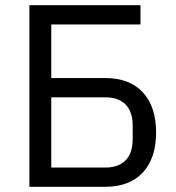

<svg xmlns="http://www.w3.org/2000/svg" viewBox="-20 -718 676 738"><path d="M93 0V-698H520V-624H177V-418H385Q478 -418 529 -363Q580 -308 580 -209Q580 -110 529 -55Q478 0 385 0ZM177 -74H385Q435 -74 462.5 -101.5Q490 -129 490 -183V-235Q490 -289 462.5 -316.5Q435 -344 385 -344H177Z"/></svg>

Font: Anuphan
Style: Regular
Weight: 400
Designer: Mike Abbink, Paul van der Laan, Pieter van Rosmalen, Mint Tantisuwanna
Foundry: Bold Monday; Cadson Demak
Version: Version 3.002;hotconv 1.0.109;makeotfexe 2.5.65596